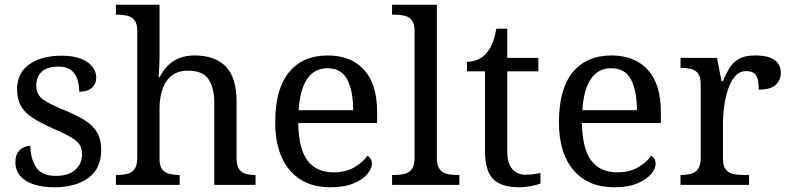

<svg xmlns="http://www.w3.org/2000/svg" viewBox="-20 -780 3329 810"><path d="M210 10Q160 10 123 -2Q86 -14 65.5 -37.5Q45 -61 45 -96Q45 -123 56 -138Q67 -153 81.5 -159Q96 -165 108 -165Q108 -113 131.5 -75.5Q155 -38 216 -38Q269 -38 297.5 -63.5Q326 -89 326 -129Q326 -154 315.5 -170Q305 -186 278.5 -201.5Q252 -217 203 -238Q152 -261 118.5 -282.5Q85 -304 68.5 -332.5Q52 -361 52 -404Q52 -472 103.5 -508.5Q155 -545 240 -545Q288 -545 320.5 -532.5Q353 -520 369.5 -499Q386 -478 386 -453Q386 -426 367.5 -409.5Q349 -393 314 -393Q314 -443 293 -471Q272 -499 228 -499Q177 -499 155 -476.5Q133 -454 133 -419Q133 -381 161.5 -360.5Q190 -340 257 -313Q310 -291 343 -269Q376 -247 391.5 -218Q407 -189 407 -147Q407 -69 353 -29.5Q299 10 210 10Z M469 0V-42H477Q500 -42 518.5 -47Q537 -52 548 -67.5Q559 -83 559 -114V-650Q559 -680 547.5 -694.5Q536 -709 517.5 -713.5Q499 -718 477 -718H469V-760H653V-540Q653 -522 652 -502.5Q651 -483 650 -469Q649 -455 649 -455H654Q669 -485 690.5 -505.5Q712 -526 739.5 -536Q767 -546 801 -546Q887 -546 932.5 -499.5Q978 -453 978 -350V-114Q978 -83 988 -67.5Q998 -52 1015.5 -47Q1033 -42 1055 -42H1058V0H884V-345Q884 -410 859.5 -446Q835 -482 774 -482Q733 -482 706 -462Q679 -442 666 -405.5Q653 -369 653 -320V-109Q653 -80 664.5 -65.5Q676 -51 694.5 -46.5Q713 -42 735 -42H738V0Z M1373 10Q1264 10 1202.5 -62Q1141 -134 1141 -264Q1141 -404 1199 -475Q1257 -546 1363 -546Q1460 -546 1515.5 -486Q1571 -426 1571 -307V-261H1238Q1240 -152 1277.5 -102.5Q1315 -53 1387 -53Q1439 -53 1475.5 -74.5Q1512 -96 1530 -123Q1537 -120 1543 -111Q1549 -102 1549 -89Q1549 -69 1530 -46Q1511 -23 1472 -6.5Q1433 10 1373 10ZM1470 -315Q1470 -395 1445.5 -443.5Q1421 -492 1361 -492Q1306 -492 1275.5 -446.5Q1245 -401 1240 -315Z M1634 0V-42H1647Q1670 -42 1688.5 -47Q1707 -52 1718 -67.5Q1729 -83 1729 -114V-650Q1729 -680 1717.5 -694.5Q1706 -709 1687.5 -713.5Q1669 -718 1647 -718H1634V-760H1823V-114Q1823 -83 1834 -67.5Q1845 -52 1864 -47Q1883 -42 1905 -42H1918V0Z M2171 10Q2095 10 2060.5 -24.5Q2026 -59 2026 -145V-479H1950V-519Q1968 -519 1990 -526.5Q2012 -534 2028 -551Q2045 -569 2056 -595Q2067 -621 2074 -659H2120V-536H2251V-479H2120V-142Q2120 -91 2141 -67Q2162 -43 2196 -43Q2214 -43 2229 -45Q2244 -47 2260 -50V-6Q2247 0 2221 5Q2195 10 2171 10Z M2570 10Q2461 10 2399.5 -62Q2338 -134 2338 -264Q2338 -404 2396 -475Q2454 -546 2560 -546Q2657 -546 2712.5 -486Q2768 -426 2768 -307V-261H2435Q2437 -152 2474.5 -102.5Q2512 -53 2584 -53Q2636 -53 2672.5 -74.5Q2709 -96 2727 -123Q2734 -120 2740 -111Q2746 -102 2746 -89Q2746 -69 2727 -46Q2708 -23 2669 -6.5Q2630 10 2570 10ZM2667 -315Q2667 -395 2642.5 -443.5Q2618 -492 2558 -492Q2503 -492 2472.5 -446.5Q2442 -401 2437 -315Z M2851 0V-42H2854Q2877 -42 2895.5 -47Q2914 -52 2925 -67.5Q2936 -83 2936 -114V-426Q2936 -456 2924.5 -470.5Q2913 -485 2894.5 -489.5Q2876 -494 2854 -494H2851V-536H3005L3024 -437H3029Q3042 -467 3057 -492Q3072 -517 3097 -531.5Q3122 -546 3166 -546Q3221 -546 3247.5 -527Q3274 -508 3274 -473Q3274 -442 3252.5 -422Q3231 -402 3181 -402Q3181 -430 3176 -447Q3171 -464 3159.5 -472Q3148 -480 3128 -480Q3100 -480 3081 -458Q3062 -436 3051 -402Q3040 -368 3035 -331.5Q3030 -295 3030 -266V-109Q3030 -80 3041.5 -65.5Q3053 -51 3071.5 -46.5Q3090 -42 3112 -42H3140V0Z"/></svg>

Font: Noto Serif Khmer
Style: Regular
Weight: 400
Designer: Danh Hong and the Monotype Design Team
Foundry: Monotype Imaging Inc.
Version: Version 2.003